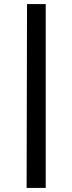

<svg xmlns="http://www.w3.org/2000/svg" viewBox="-20 -845 356 945"><path d="M205 -825V80H111L113 -825Z"/></svg>

Font: Yaldevi ExtraLight SemiBold
Style: Regular
Weight: 600
Version: Version 1.100